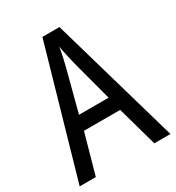

<svg xmlns="http://www.w3.org/2000/svg" viewBox="-172 -821 851 927"><g transform="rotate(-30 253.5 -357.5)"><path d="M416 0 354 -222H152L90 0H0L205 -715H300L506 0ZM274 -530Q269 -553 262 -582.5Q255 -612 252 -634Q248 -608 242 -581Q236 -554 230 -530L170 -301H335Z"/></g></svg>

Font: Noto Sans Thai Cond
Style: Regular
Weight: 400
Width: 3
Designer: Monotype Design Team
Foundry: Monotype Imaging Inc.
Version: Version 2.002; ttfautohint (v1.8.4.7-5d5b)